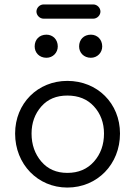

<svg xmlns="http://www.w3.org/2000/svg" viewBox="-20 -828 608 864"><path d="M400 -744C417 -744 432 -759 432 -776C432 -793 417 -808 400 -808H176C159 -808 144 -793 144 -776C144 -759 159 -744 176 -744ZM189 -568C218 -568 240 -591 240 -619C240 -650 218 -672 189 -672C157 -672 136 -650 136 -619C136 -591 157 -568 189 -568ZM389 -568C418 -568 440 -591 440 -619C440 -650 418 -672 389 -672C357 -672 336 -650 336 -619C336 -591 357 -568 389 -568ZM283 16C418 16 520 -89 520 -227C520 -363 418 -464 283 -464C150 -464 48 -363 48 -227C48 -89 150 16 283 16ZM283 -50C234 -50 195 -67 166 -101C137 -135 122 -177 122 -227C122 -275 137 -316 166 -349C195 -382 234 -398 283 -398C333 -398 373 -382 403 -349C433 -316 448 -275 448 -227C448 -177 433 -135 403 -101C373 -67 333 -50 283 -50Z"/></svg>

Font: Dongle Light
Style: Regular
Weight: 300
Designer: Yanghee Ryu
Foundry: Yanghee Ryu
Version: Version 2.000